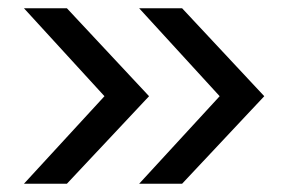

<svg xmlns="http://www.w3.org/2000/svg" viewBox="-20 -547 698 465"><path d="M317 -527H421L620 -314L421 -102H317L512 -314ZM38 -527H142L341 -314L142 -102H38L233 -314Z"/></svg>

Font: Be Vietnam Medium
Style: Regular
Weight: 500
Designer: Gabriel Lam
Foundry: TypeRant
Version: Version 4.000